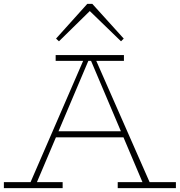

<svg xmlns="http://www.w3.org/2000/svg" viewBox="-27 -970 927 990"><path d="M125 -18 409 -673H462L750 -18H713L440 -662H431L158 -18ZM-7 0V-31H296V0ZM237 -262 260 -293H612L634 -262ZM580 0V-31H880V0ZM260 -656V-686H612V-656ZM277 -757 262 -771 423 -950H449L611 -771L597 -757L436 -913Z"/></svg>

Font: BioRhyme ExtraLight
Style: Regular
Weight: 250
Designer: Aoife Mooney
Foundry: Aoife Mooney Type
Version: Version 1.600;gftools[0.9.33]